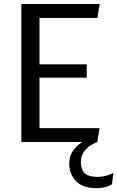

<svg xmlns="http://www.w3.org/2000/svg" viewBox="-20 -722 596 976"><path d="M88.4 0V-701.7H486.8L475.1 -630.9H180.7V-395H420.9V-327.1H180.7V-70.8H485.8L474.6 0ZM470.2 234.4Q399.4 234.4 365.7 197.8Q332 161.1 332 112.3Q332 68.8 353.8 40.3Q375.5 11.7 408.2 -5.4Q440.9 -22.5 474.6 -30.8V0Q433.6 15.6 412.4 41.7Q391.1 67.9 391.1 100.1Q391.1 141.1 411.6 159.2Q432.1 177.2 474.6 177.2Q492.7 177.2 507.3 174.1Q522 170.9 533.2 167Q546.4 162.6 556.2 156.7L549.3 214.8Q540 220.7 529.8 224.6Q520 228.5 505.4 231.4Q490.7 234.4 470.2 234.4Z"/></svg>

Font: Mako
Style: Regular
Weight: 400
Designer: vernon adams
Foundry: vernon adams
Version: Version 1.100; ttfautohint (v1.8.4.7-5d5b);gftools[0.9.33]